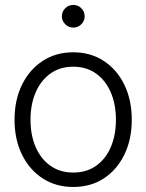

<svg xmlns="http://www.w3.org/2000/svg" viewBox="-20 -743 590 774"><path d="M275.4 10.7Q205.1 10.7 151.9 -23.9Q98.6 -58.6 68.6 -119.9Q38.6 -181.2 38.6 -260.3Q38.6 -339.8 68.6 -401.1Q98.6 -462.4 151.9 -497.3Q205.1 -532.2 275.4 -532.2Q345.2 -532.2 398.4 -497.3Q451.7 -462.4 481.4 -401.1Q511.2 -339.8 511.2 -260.3Q511.2 -181.2 481.4 -119.9Q451.7 -58.6 398.7 -23.9Q345.7 10.7 275.4 10.7ZM275.4 -47.4Q328.6 -47.4 367.2 -74.5Q405.8 -101.6 426.5 -149.7Q447.3 -197.8 447.3 -260.3Q447.3 -322.8 426.5 -370.8Q405.8 -418.9 367.2 -446.5Q328.6 -474.1 275.4 -474.1Q222.2 -474.1 183.6 -446.8Q145 -419.4 124 -371.1Q103 -322.8 103 -260.3Q103 -197.8 124 -149.7Q145 -101.6 183.6 -74.5Q222.2 -47.4 275.4 -47.4ZM275.4 -631.8Q256.3 -631.8 242.9 -645.3Q229.5 -658.7 229.5 -677.2Q229.5 -696.3 242.9 -709.7Q256.3 -723.1 275.4 -723.1Q294.4 -723.1 307.9 -709.7Q321.3 -696.3 321.3 -677.2Q321.3 -658.7 307.9 -645.3Q294.4 -631.8 275.4 -631.8Z"/></svg>

Font: Inter 28pt Light
Style: Regular
Weight: 300
Designer: Rasmus Andersson
Foundry: rsms
Version: Version 4.001;git-66647c0bb